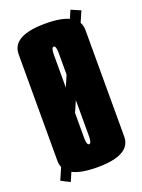

<svg xmlns="http://www.w3.org/2000/svg" viewBox="-135 -683 566 767"><g transform="rotate(-20 148.0 -300.0)"><path d="M-7.6 4.2 264.2 -624 304.5 -606.6 29.9 23.5ZM150.8 4.5Q8.8 4.5 8.8 -74.5Q8.8 -153.5 8.8 -300.7Q8.8 -447.9 8.8 -527.1Q8.8 -606.4 150.8 -606.4Q292.8 -606.4 292.8 -527.1Q292.8 -447.9 292.8 -300.7Q292.8 -153.5 292.8 -74.5Q292.8 4.5 150.8 4.5ZM150.8 -93.5Q161 -93.5 161 -124.6Q161 -155.8 161 -300.7Q161 -445.6 161 -477Q161 -508.4 150.8 -508.4Q140.5 -508.4 140.5 -477Q140.5 -445.6 140.5 -300.7Q140.5 -155.8 140.5 -124.6Q140.5 -93.5 150.8 -93.5Z"/></g></svg>

Font: Anybody UltraCondensed Thin
Style: Regular
Weight: 100
Width: 1
Designer: Tyler Finck
Foundry: Etcetera Type Company
Version: Version 1.110